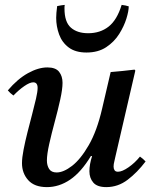

<svg xmlns="http://www.w3.org/2000/svg" viewBox="-20 -754 626 786"><path d="M398 -309 433 -459Q457 -461 482 -463.5Q507 -466 531 -469L534 -465L452 -111Q451 -104 448 -93Q445 -82 445 -72Q445 -63 449 -57Q453 -51 463 -51Q480 -51 506 -69Q532 -87 553 -113Q566 -104 576 -93Q542 -48 502.5 -18Q463 12 415 12Q378 12 362 -6.5Q346 -25 346 -53Q346 -81 357 -115H352Q312 -49 267 -18.5Q222 12 172 12Q121 12 95.5 -16.5Q70 -45 70 -86Q70 -108 76.5 -141.5Q83 -175 92.5 -212.5Q102 -250 111.5 -286Q121 -322 127.5 -350.5Q134 -379 134 -394Q134 -417 116 -417Q102 -417 79.5 -401.5Q57 -386 35 -363Q28 -368 22.5 -373Q17 -378 12 -384Q52 -431 94.5 -454.5Q137 -478 174 -478Q208 -478 222 -460Q236 -442 236 -415Q236 -389 226.5 -346Q217 -303 204 -255Q191 -207 181.5 -164.5Q172 -122 172 -97Q172 -77 181 -62.5Q190 -48 212 -48Q240 -48 275 -75Q310 -102 343.5 -160Q377 -218 398 -309ZM245 -734Q244 -728 244 -725.5Q244 -723 244 -719Q244 -664 270 -641Q296 -618 341 -618Q390 -618 424.5 -645Q459 -672 478 -734Q495 -732 507 -728Q507 -709 497.5 -678Q488 -647 468 -615Q448 -583 415 -561Q382 -539 334 -539Q289 -539 261.5 -559.5Q234 -580 222 -613Q210 -646 210 -681Q210 -690 211 -702Q212 -714 214 -729Q222 -731 229.5 -732Q237 -733 245 -734Z"/></svg>

Font: Tiro Kannada
Style: Italic
Weight: 400
Italic angle: -11°
Designer: Kannada: John Hudson & Fiona Ross, assisted by Kaja Sojewska. Latin: John Hudson with Paul Hanslow, assisted by Kaja Soj
Foundry: Tiro Typeworks Ltd.
Version: Version 1.52